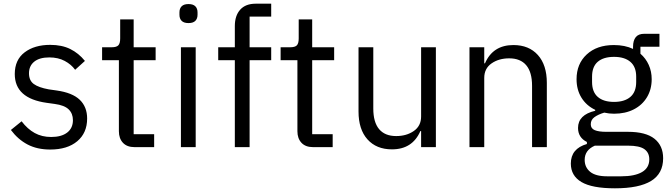

<svg xmlns="http://www.w3.org/2000/svg" viewBox="-20 -797 3621 1040"><path d="M39 -93 97 -140Q129 -98 168 -76.5Q207 -55 257 -55Q313 -55 344 -79Q375 -103 375 -146Q375 -182 352 -204.5Q329 -227 276 -234L233 -240Q60 -264 60 -396Q60 -473 113.5 -513.5Q167 -554 252 -554Q315 -554 360.5 -531.5Q406 -509 440 -467L387 -419Q366 -448 330.5 -467Q295 -486 247 -486Q194 -486 165.5 -463Q137 -440 137 -400Q137 -361 163 -342Q189 -323 244 -313L286 -307Q372 -295 412 -256.5Q452 -218 452 -155Q452 -77 398.5 -32Q345 13 252 13Q181 13 129 -14.5Q77 -42 39 -93Z M709 0Q668 0 646 -23.5Q624 -47 624 -86V-471H533V-541H585Q611 -541 621 -551.5Q631 -562 631 -589V-692H704V-541H823V-471H704V-70H815V0Z M952 -717V-730Q952 -751 964 -763Q976 -775 1001 -775Q1026 -775 1038 -763Q1050 -751 1050 -730V-717Q1050 -696 1038 -684Q1026 -672 1001 -672Q976 -672 964 -684Q952 -696 952 -717ZM1040 0H960V-541H1040Z M1252 0V-471H1162V-541H1252V-656Q1252 -712 1281 -744.5Q1310 -777 1365 -777H1449V-707H1332V-541H1449V-471H1332V0Z M1676 0Q1635 0 1613 -23.5Q1591 -47 1591 -86V-471H1500V-541H1552Q1578 -541 1588 -551.5Q1598 -562 1598 -589V-692H1671V-541H1790V-471H1671V-70H1782V0Z M1922 -193V-541H2002V-209Q2002 -135 2033.5 -97.5Q2065 -60 2126 -60Q2182 -60 2221.5 -87.5Q2261 -115 2261 -166V-541H2341V0H2261V-87H2257Q2214 12 2103 12Q2019 12 1970.5 -42Q1922 -96 1922 -193Z M2523 0V-541H2603V-454H2607Q2650 -553 2761 -553Q2845 -553 2893.5 -499Q2942 -445 2942 -348V0H2862V-332Q2862 -406 2830.5 -443.5Q2799 -481 2738 -481Q2682 -481 2642.5 -453.5Q2603 -426 2603 -375V0Z M3072 89Q3072 8 3159 -17V-28Q3111 -52 3111 -104Q3111 -175 3204 -197V-202Q3156 -225 3129.5 -268Q3103 -311 3103 -368Q3103 -451 3158 -502Q3213 -553 3305 -553Q3365 -553 3409 -532V-544Q3409 -577 3423.5 -595.5Q3438 -614 3470 -614H3552V-544H3449V-506Q3478 -481 3494 -445.5Q3510 -410 3510 -368Q3510 -313 3484.5 -270.5Q3459 -228 3413 -204.5Q3367 -181 3306 -181Q3279 -181 3253 -187Q3220 -177 3200 -162.5Q3180 -148 3180 -124Q3180 -101 3201.5 -92Q3223 -83 3264 -83H3381Q3478 -83 3525 -45.5Q3572 -8 3572 60Q3572 143 3507 183Q3442 223 3311 223Q3187 223 3129.5 189Q3072 155 3072 89ZM3426 -353V-382Q3426 -435 3394.5 -462Q3363 -489 3306 -489Q3249 -489 3218 -462.5Q3187 -436 3187 -382V-353Q3187 -299 3218 -272Q3249 -245 3306 -245Q3363 -245 3394.5 -272Q3426 -299 3426 -353ZM3345 158Q3418 158 3457.5 135Q3497 112 3497 66Q3497 30 3470.5 11Q3444 -8 3382 -8H3202Q3147 16 3147 69Q3147 109 3176.5 133.5Q3206 158 3269 158Z"/></svg>

Font: IBM Plex Sans SC
Style: Regular
Weight: 400
Designer: Mike Abbink; Paul van der Laan; Pieter van Rosmalen; Eunyou Noh; Wujin Sim; Chorong Kim; Dohee Lee; Yejin We; Jinhee Kim
Foundry: Sandoll Inc.
Version: Version 1.000